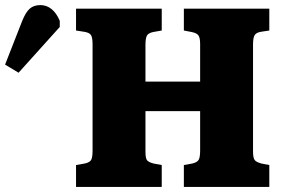

<svg xmlns="http://www.w3.org/2000/svg" viewBox="-258 -735 1120 755"><path d="M41 0V-86L75 -92Q94 -96 100 -105.5Q106 -115 106 -143V-561Q106 -588 99.5 -597.5Q93 -607 73 -610L41 -615V-701H378V-615L344 -609Q325 -605 319.5 -594.5Q314 -584 314 -558V-414H529V-562Q529 -586 522.5 -595.5Q516 -605 496 -609L465 -615V-701H801V-615L768 -610Q750 -607 743.5 -597Q737 -587 737 -559V-139Q737 -113 744 -105Q751 -97 770 -92L801 -86V0H465V-86L498 -92Q516 -96 522.5 -105.5Q529 -115 529 -143V-298H314V-139Q314 -112 320.5 -104.5Q327 -97 346 -92L378 -86V0ZM-185 -449 -238 -481 -171 -652Q-157 -687 -141 -701Q-125 -715 -99 -715Q-75 -715 -55.5 -699.5Q-36 -684 -23 -653V-629Z"/></svg>

Font: Literata ExtraBold
Style: Regular
Weight: 800
Designer: Latin by Veronika Burian and Jose Scaglione. Greek by Irene Vlachou. Cyrillic by Vera Evstafieva.
Foundry: TypeTogether
Version: Version 3.103;gftools[0.9.29]